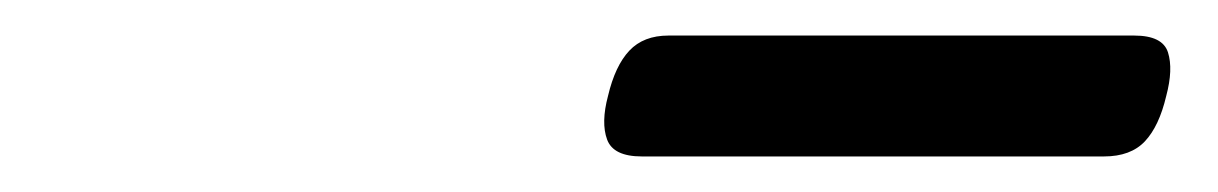

<svg xmlns="http://www.w3.org/2000/svg" viewBox="-20 -784 685 108"><path d="M341 -696Q325 -696 321.5 -705.5Q318 -715 322 -730Q326 -747 334 -755.5Q342 -764 356 -764H618Q634 -764 637 -754.5Q640 -745 636 -730Q632 -713 624 -704.5Q616 -696 601 -696Z"/></svg>

Font: Playwrite DK Loopet Light
Style: Regular
Weight: 300
Version: Version 1.003